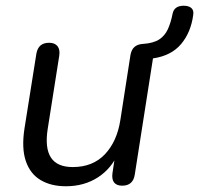

<svg xmlns="http://www.w3.org/2000/svg" viewBox="-20 -643 697 672"><path d="M210.5 8.9Q158.5 8.9 122.1 -12.8Q85.6 -34.5 70.4 -79.2Q55.1 -123.9 65.6 -192.8L107.3 -454.9Q110.7 -474.4 121.8 -483.8Q133 -493.3 151.9 -493.3Q171.8 -493.3 181.3 -481.4Q190.7 -469.5 187.3 -447.6L147.1 -192.7Q136.4 -125 158.2 -91.6Q180 -58.3 234.6 -58.3Q304.9 -58.3 347.3 -103.2Q389.7 -148.2 401.3 -223.3L436.5 -449.9Q439.9 -469.4 450.8 -478.8Q461.8 -488.3 480.2 -489.3Q516.7 -491.8 536.7 -504.6Q556.7 -517.5 567.3 -540.4Q577.8 -563.3 583.9 -594.1Q589.3 -622.9 622.8 -622.9Q640.3 -622.9 649.5 -615.1Q658.8 -607.3 656.3 -591.1Q648.3 -529.9 614 -489Q579.7 -448 515.4 -438.6L451.7 -31.9Q445.8 6.9 407.5 6.9Q388.6 6.9 379.6 -4Q370.7 -15 373.6 -36.9L386.8 -124.2L395.9 -111.5Q371.5 -53.9 323.1 -22.5Q274.8 8.9 210.5 8.9Z"/></svg>

Font: Nunito ExtraLight
Style: Italic
Weight: 200
Italic angle: -9°
Designer: Vernon Adams
Foundry: Vernon Adams
Version: Version 3.602